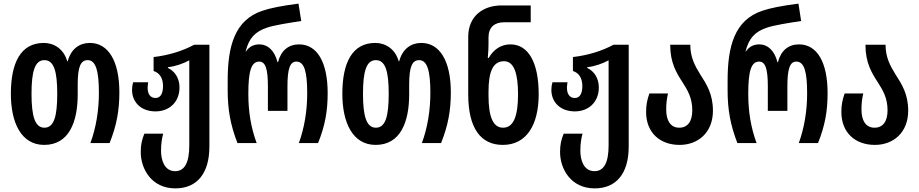

<svg xmlns="http://www.w3.org/2000/svg" viewBox="-20 -790 5075 1060"><path d="M224 10C360 10 409 -115 409 -269V-323C409 -421 425 -458 464 -458C508 -458 526 -401 526 -278C526 -183 511 -86 479 0H585C624 -97 639 -181 639 -280C639 -453 578 -553 476 -553C419 -553 372 -520 354 -452H351C332 -520 278 -553 222 -553C94 -553 40 -443 40 -272C40 -113 97 10 224 10ZM225 -85C173 -85 154 -149 154 -272C154 -397 173 -458 225 -458C278 -458 296 -396 296 -272C296 -147 278 -85 225 -85Z M948 250C1069 250 1136 166 1136 19V-543H1052C989 -509 913 -485 828 -475V-398C860 -388 880 -360 880 -315C880 -277 868 -249 839 -249C809 -249 795 -272 795 -306C795 -316 797 -326 798 -336H715C711 -322 709 -309 709 -294C709 -226 758 -175 839 -175C914 -175 971 -226 971 -307C971 -359 945 -397 907 -415V-419C950 -424 992 -439 1025 -457V12C1025 105 1001 155 947 155C887 155 869 93 869 42C869 4 874 -27 881 -52H777C764 -20 757 7 757 49C757 143 817 250 948 250Z M1291 0H1397C1366 -84 1351 -172 1351 -272C1351 -394 1366 -450 1411 -450C1446 -450 1459 -409 1459 -314V-178H1567V-314C1567 -410 1581 -450 1616 -450C1661 -450 1676 -393 1676 -274C1676 -179 1661 -86 1630 0H1736C1775 -97 1789 -177 1789 -276C1789 -445 1732 -545 1631 -545C1573 -545 1531 -511 1515 -447H1512C1496 -511 1458 -545 1413 -545C1386 -545 1359 -537 1338 -506H1336C1355 -581 1389 -615 1453 -637C1489 -650 1576 -664 1643 -674L1628 -770C1534 -758 1471 -745 1430 -731C1274 -680 1237 -532 1237 -345V-291C1237 -185 1252 -101 1291 0Z M2054 10C2190 10 2239 -115 2239 -269V-323C2239 -421 2255 -458 2294 -458C2338 -458 2356 -401 2356 -278C2356 -183 2341 -86 2309 0H2415C2454 -97 2469 -181 2469 -280C2469 -453 2408 -553 2306 -553C2249 -553 2202 -520 2184 -452H2181C2162 -520 2108 -553 2052 -553C1924 -553 1870 -443 1870 -272C1870 -113 1927 10 2054 10ZM2055 -85C2003 -85 1984 -149 1984 -272C1984 -397 2003 -458 2055 -458C2108 -458 2126 -396 2126 -272C2126 -147 2108 -85 2055 -85Z M2756 10C2886 10 2954 -99 2954 -270C2954 -445 2897 -545 2798 -545C2748 -545 2706 -519 2678 -470H2673C2676 -505 2677 -527 2677 -548V-584C2677 -640 2711 -667 2763 -667H2910V-760H2749C2649 -760 2565 -703 2565 -586V-269C2565 -82 2634 10 2756 10ZM2757 -85C2702 -85 2677 -146 2677 -262V-283C2677 -398 2703 -452 2763 -452C2817 -452 2840 -386 2840 -270C2840 -150 2816 -85 2757 -85Z M3263 250C3384 250 3451 166 3451 19V-543H3367C3304 -509 3228 -485 3143 -475V-398C3175 -388 3195 -360 3195 -315C3195 -277 3183 -249 3154 -249C3124 -249 3110 -272 3110 -306C3110 -316 3112 -326 3113 -336H3030C3026 -322 3024 -309 3024 -294C3024 -226 3073 -175 3154 -175C3229 -175 3286 -226 3286 -307C3286 -359 3260 -397 3222 -415V-419C3265 -424 3307 -439 3340 -457V12C3340 105 3316 155 3262 155C3202 155 3184 93 3184 42C3184 4 3189 -27 3196 -52H3092C3079 -20 3072 7 3072 49C3072 143 3132 250 3263 250Z M3732 10C3834 10 3916 -58 3916 -179C3916 -270 3881 -325 3846 -379C3817 -426 3791 -473 3791 -543H3680C3680 -443 3715 -387 3748 -336C3776 -292 3802 -250 3802 -181C3802 -119 3776 -85 3730 -85C3682 -85 3658 -124 3658 -185C3658 -219 3661 -244 3668 -274H3565C3553 -238 3547 -213 3547 -172C3547 -58 3623 10 3732 10Z M4051 0H4157C4126 -84 4111 -172 4111 -272C4111 -394 4126 -450 4171 -450C4206 -450 4219 -409 4219 -314V-178H4327V-314C4327 -410 4341 -450 4376 -450C4421 -450 4436 -393 4436 -274C4436 -179 4421 -86 4390 0H4496C4535 -97 4549 -177 4549 -276C4549 -445 4492 -545 4391 -545C4333 -545 4291 -511 4275 -447H4272C4256 -511 4218 -545 4173 -545C4146 -545 4119 -537 4098 -506H4096C4115 -581 4149 -615 4213 -637C4249 -650 4336 -664 4403 -674L4388 -770C4294 -758 4231 -745 4190 -731C4034 -680 3997 -532 3997 -345V-291C3997 -185 4012 -101 4051 0Z M4810 10C4912 10 4994 -58 4994 -179C4994 -270 4959 -325 4924 -379C4895 -426 4869 -473 4869 -543H4758C4758 -443 4793 -387 4826 -336C4854 -292 4880 -250 4880 -181C4880 -119 4854 -85 4808 -85C4760 -85 4736 -124 4736 -185C4736 -219 4739 -244 4746 -274H4643C4631 -238 4625 -213 4625 -172C4625 -58 4701 10 4810 10Z"/></svg>

Font: Noto Sans Georgian ExtraCondensed SemiBold
Style: Regular
Weight: 600
Width: 2
Designer: Monotype Design Team, Akaki Razmadze
Foundry: Google LLC
Version: Version 2.005